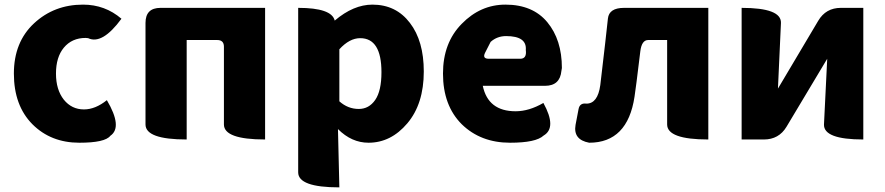

<svg xmlns="http://www.w3.org/2000/svg" viewBox="-20 -603 3824 830"><path d="M323 14Q200 14 120 -66Q40 -147 40 -285Q40 -421 127 -502Q214 -583 339 -583Q434 -583 505 -522Q422 -409 361 -438L350 -439Q291 -439 256 -397Q222 -356 222 -285Q222 -215 256 -172Q290 -130 343 -130Q392 -130 442 -170Q511 -53 457 -16Q434 14 323 14Z M787 0Q609 0 609 -65V-504Q609 -569 674 -569H1126V0Q948 0 948 -65V-401Q948 -430 919 -430H787V0Z M1447 207Q1269 207 1269 142V-569Q1414 -569 1427 -514Q1508 -583 1590 -583Q1692 -583 1752 -504Q1812 -426 1812 -294Q1812 -154 1741 -70Q1670 14 1573 14Q1500 14 1441 -45L1447 207ZM1531 -132Q1575 -132 1602 -171Q1629 -210 1629 -291Q1629 -438 1537 -438Q1491 -438 1447 -390V-165Q1484 -132 1531 -132Z M2185 14Q2058 14 1976 -66Q1895 -147 1895 -285Q1895 -418 1976 -500Q2057 -583 2165 -583Q2283 -583 2346 -507Q2409 -431 2409 -309L2407 -297Q2401 -232 2336 -232H2067Q2090 -122 2209 -122Q2267 -122 2329 -158Q2388 -51 2330 -17Q2297 14 2185 14ZM2077 -375Q2064 -349 2093 -349H2229Q2258 -349 2253 -387Q2258 -447 2168 -447Q2129 -447 2101 -422Z M2527 14Q2457 1 2468 -63L2481 -131Q2486 -159 2515 -155Q2564 -155 2575 -235Q2583 -298 2596 -415Q2609 -532 2608 -523Q2613 -569 2678 -569H3042V0Q2864 0 2864 -65V-430H2782Q2754 -430 2748 -381Q2728 -215 2723 -185Q2693 14 2527 14Z M3186 0V-569Q3358 -569 3356 -504L3343 -220L3517 -513Q3550 -569 3615 -569H3712V0Q3540 0 3542 -65L3556 -349L3380 -55Q3347 0 3282 0Z"/></svg>

Font: Swei Half Moon CJK SC
Style: Black
Weight: 900
Version: Version 2.071